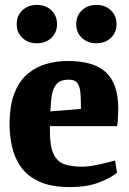

<svg xmlns="http://www.w3.org/2000/svg" viewBox="-20 -751 523 781"><path d="M265 10Q188 10 139.5 -12.5Q91 -35 65 -72Q39 -109 29 -154Q19 -199 19 -244Q19 -322 39 -372.5Q59 -423 93.5 -451.5Q128 -480 170 -491.5Q212 -503 255 -503Q363 -503 412 -456Q461 -409 461 -309Q461 -304 460.5 -290Q460 -276 459 -261Q458 -246 456 -238H183V-217Q183 -154 198.5 -123Q214 -92 243 -82.5Q272 -73 314 -73Q341 -73 376 -80.5Q411 -88 448 -98L456 -49Q431 -27 382 -8.5Q333 10 265 10ZM185 -298 309 -308V-328Q309 -352 307 -375Q305 -398 295 -412.5Q285 -427 260 -427Q227 -427 211.5 -410.5Q196 -394 191 -365Q186 -336 185 -298ZM372 -575Q336 -575 313 -597Q290 -619 290 -653Q290 -687 313 -709Q336 -731 372 -731Q408 -731 431 -709Q454 -687 454 -653Q454 -619 431 -597Q408 -575 372 -575ZM130 -575Q94 -575 71 -597Q48 -619 48 -653Q48 -687 71 -709Q94 -731 130 -731Q166 -731 189 -709Q212 -687 212 -653Q212 -619 189 -597Q166 -575 130 -575Z"/></svg>

Font: Manuale ExtraBold
Style: Regular
Weight: 800
Version: Version 1.002